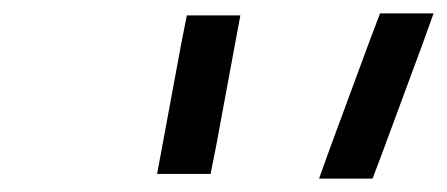

<svg xmlns="http://www.w3.org/2000/svg" viewBox="-20 -763 668 287"><path d="M534.4 -707 472.7 -540 456.9 -496H536.9L550.5 -532L612.3 -699L628.1 -743H548.1ZM250.8 -697 221.7 -540 214.8 -503H294.8L303.3 -546L332.4 -703L339.3 -740H259.3Z"/></svg>

Font: Nordica Advanced
Style: RegularObl
Weight: 300
Version: Version 1.07